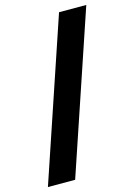

<svg xmlns="http://www.w3.org/2000/svg" viewBox="-154 -795 670 960"><g transform="rotate(-15 181.5 -315.0)"><path d="M-29 100 251 -730H392L112 100Z"/></g></svg>

Font: MuseoModerno Thin Black
Style: Regular
Weight: 900
Version: Version 1.002